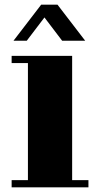

<svg xmlns="http://www.w3.org/2000/svg" viewBox="-20 -744 424 825"><path d="M227 -724 346 -569H247L171 -669L95 -569H38L157 -724ZM290 30H360V61H30V30H100V-473H30V-504H290Z"/></svg>

Font: Cafe24 ClassicType
Style: Regular
Weight: 400
Designer: Cafe24 thkim, hmlim, mnelim & 4IR
Foundry: Cafe24
Version: Version 1.000